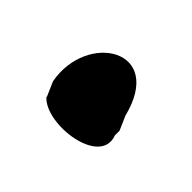

<svg xmlns="http://www.w3.org/2000/svg" viewBox="-48 -441 206 206"><g transform="rotate(45 55.5 -337.5)"><path d="M11 -316 18 -300V-299C38 -277 112 -287 99 -322V-329L92 -345C72 -425 -1 -380 11 -316Z"/></g></svg>

Font: Stray Cat
Style: BlkCn
Weight: 900
Version: Version 1.0